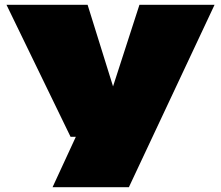

<svg xmlns="http://www.w3.org/2000/svg" viewBox="-20 -570 921 800"><path d="M199 210 296 0H274L7 -550H345L451 -210L561 -550H874L517 210Z"/></svg>

Font: Georama ExtraExtended Black
Style: Regular
Weight: 900
Width: 8
Designer: Jean-Baptiste Levee
Foundry: Production Type
Version: Version 1.000